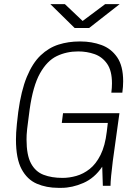

<svg xmlns="http://www.w3.org/2000/svg" viewBox="-20 -896 640 926"><path d="M261 10Q204 10 157.5 -10Q111 -30 84 -80.5Q57 -131 57 -223Q57 -239 58 -257Q59 -275 61.5 -299Q64 -323 68 -356Q82 -459 109.5 -525.5Q137 -592 176 -629Q215 -666 262.5 -681Q310 -696 363 -696H369Q422 -696 469 -679Q516 -662 545 -620Q574 -578 574 -504Q574 -491 573 -477.5Q572 -464 570 -449H517Q520 -473 520 -494Q520 -555 496.5 -588.5Q473 -622 436 -635Q399 -648 357 -648Q301 -648 254 -625.5Q207 -603 173 -542.5Q139 -482 123 -368Q119 -337 116 -314Q113 -291 111 -274.5Q109 -258 108.5 -245.5Q108 -233 108 -223Q108 -148 129.5 -108Q151 -68 190 -53Q229 -38 282 -38Q314 -38 348 -47.5Q382 -57 412.5 -81Q443 -105 465 -149Q487 -193 495 -261L500 -303H278L284 -350H556L524 -119Q519 -80 516 -48Q513 -16 513 0H476L473 -92Q436 -37 382 -13.5Q328 10 276 10ZM340 -761 223 -876H293L390 -784H364L487 -876H557L410 -761Z"/></svg>

Font: Chivo Mono Medium Thin
Style: Italic
Weight: 250
Italic angle: -8.05°
Monospace: yes
Version: Version 1.008